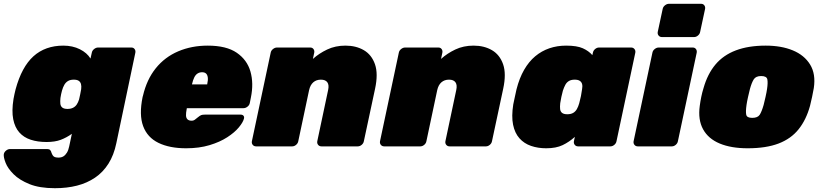

<svg xmlns="http://www.w3.org/2000/svg" viewBox="-51 -770 4329 1010"><path d="M238 220Q157 220 104 198.5Q51 177 20.5 146.5Q-10 116 -21.5 86.5Q-33 57 -31 41Q-29 30 -19 22Q-9 14 2 14H197Q208 14 213 19.5Q218 25 220 34Q223 42 227 48Q231 54 238 56.5Q245 59 257 59Q272 59 282.5 52.5Q293 46 301 33Q309 20 313 0L327 -66Q299 -46 268.5 -34.5Q238 -23 194 -23Q147 -23 110.5 -35Q74 -47 50.5 -73.5Q27 -100 18.5 -143Q10 -186 20 -249Q23 -264 25 -274.5Q27 -285 31 -300Q47 -359 70.5 -402.5Q94 -446 125 -474Q156 -502 195.5 -516Q235 -530 282 -530Q331 -530 369 -511Q407 -492 425 -462L432 -493Q434 -504 444 -512Q454 -520 465 -520H640Q651 -520 657 -512Q663 -504 661 -493L561 -17Q548 46 519.5 91Q491 136 449 164.5Q407 193 354 206.5Q301 220 238 220ZM304 -197Q321 -197 333 -203Q345 -209 352.5 -220Q360 -231 365 -247Q367 -255 371 -274.5Q375 -294 376 -301Q378 -317 375 -328Q372 -339 363 -345Q354 -351 337 -351Q319 -351 307 -344Q295 -337 287.5 -324Q280 -311 275 -293Q273 -286 270.5 -274.5Q268 -263 267 -255Q265 -237 266.5 -224Q268 -211 277 -204Q286 -197 304 -197Z M928 10Q841 10 782.5 -18.5Q724 -47 702 -106.5Q680 -166 699 -259Q700 -261 700 -263Q700 -265 701 -266Q721 -352 768.5 -411Q816 -470 886.5 -500Q957 -530 1042 -530Q1140 -530 1194.5 -492.5Q1249 -455 1266.5 -393.5Q1284 -332 1269 -258L1263 -228Q1261 -217 1251 -209Q1241 -201 1230 -201H932Q932 -200 931.5 -199Q931 -198 931 -196Q927 -176 927.5 -162.5Q928 -149 935.5 -142Q943 -135 957 -135Q963 -135 968 -137Q973 -139 978 -143.5Q983 -148 990 -153Q1001 -162 1007.5 -164.5Q1014 -167 1026 -167H1215Q1225 -167 1230 -161Q1235 -155 1232 -145Q1227 -126 1205 -99.5Q1183 -73 1144.5 -48Q1106 -23 1051.5 -6.5Q997 10 928 10ZM959 -326H1039V-327Q1044 -349 1042 -363Q1040 -377 1032.5 -383.5Q1025 -390 1012 -390Q999 -390 988.5 -383.5Q978 -377 971 -363Q964 -349 959 -327Z M1296 0Q1285 0 1278.5 -8Q1272 -16 1274 -27L1373 -493Q1375 -504 1385 -512Q1395 -520 1406 -520H1581Q1592 -520 1598 -512Q1604 -504 1602 -493L1595 -460Q1627 -489 1670 -509.5Q1713 -530 1766 -530Q1822 -530 1863 -506Q1904 -482 1921.5 -432Q1939 -382 1922 -303L1863 -27Q1861 -16 1851.5 -8Q1842 0 1831 0H1640Q1629 0 1622.5 -8Q1616 -16 1618 -27L1675 -296Q1681 -323 1671 -337Q1661 -351 1637 -351Q1613 -351 1597 -337Q1581 -323 1575 -296L1518 -27Q1516 -16 1506.5 -8Q1497 0 1486 0Z M1970 0Q1959 0 1952.5 -8Q1946 -16 1948 -27L2047 -493Q2049 -504 2059 -512Q2069 -520 2080 -520H2255Q2266 -520 2272 -512Q2278 -504 2276 -493L2269 -460Q2301 -489 2344 -509.5Q2387 -530 2440 -530Q2496 -530 2537 -506Q2578 -482 2595.5 -432Q2613 -382 2596 -303L2537 -27Q2535 -16 2525.5 -8Q2516 0 2505 0H2314Q2303 0 2296.5 -8Q2290 -16 2292 -27L2349 -296Q2355 -323 2345 -337Q2335 -351 2311 -351Q2287 -351 2271 -337Q2255 -323 2249 -296L2192 -27Q2190 -16 2180.5 -8Q2171 0 2160 0Z M2822 10Q2779 10 2742.5 -2.5Q2706 -15 2681.5 -42.5Q2657 -70 2648 -114Q2639 -158 2649 -221Q2654 -244 2657.5 -261Q2661 -278 2666 -300Q2681 -359 2706 -402.5Q2731 -446 2764.5 -474Q2798 -502 2839 -516Q2880 -530 2927 -530Q2984 -530 3015 -516Q3046 -502 3065 -480L3068 -493Q3070 -504 3079.5 -512Q3089 -520 3100 -520H3269Q3280 -520 3286.5 -512Q3293 -504 3291 -493L3192 -27Q3190 -16 3180.5 -8Q3171 0 3160 0H2990Q2979 0 2972.5 -8Q2966 -16 2968 -27L2973 -50Q2943 -23 2908.5 -6.5Q2874 10 2822 10ZM2933 -169Q2952 -169 2964 -176Q2976 -183 2983.5 -196Q2991 -209 2996 -227Q3002 -250 3005 -264.5Q3008 -279 3011 -301Q3014 -317 3011 -328Q3008 -339 2998.5 -345Q2989 -351 2972 -351Q2954 -351 2942 -344Q2930 -337 2923 -324Q2916 -311 2910 -293Q2906 -278 2902 -260Q2898 -242 2896 -227Q2894 -209 2895.5 -196Q2897 -183 2906 -176Q2915 -169 2933 -169Z M3304 0Q3293 0 3286.5 -8Q3280 -16 3282 -27L3381 -493Q3383 -504 3393 -512Q3403 -520 3414 -520H3593Q3604 -520 3610 -512Q3616 -504 3614 -493L3515 -27Q3513 -16 3503.5 -8Q3494 0 3483 0ZM3431 -575Q3420 -575 3413.5 -583Q3407 -591 3409 -602L3435 -723Q3437 -734 3447 -742Q3457 -750 3468 -750H3637Q3648 -750 3654 -742Q3660 -734 3658 -723L3632 -602Q3630 -591 3620.5 -583Q3611 -575 3600 -575Z M3882 10Q3795 10 3735 -15Q3675 -40 3647.5 -90Q3620 -140 3630 -213Q3633 -236 3638 -260.5Q3643 -285 3650 -307Q3671 -381 3712.5 -430.5Q3754 -480 3820 -505Q3886 -530 3977 -530Q4059 -530 4119.5 -505Q4180 -480 4210.5 -430.5Q4241 -381 4230 -307Q4226 -285 4221 -260.5Q4216 -236 4210 -213Q4190 -140 4150 -90Q4110 -40 4044.5 -15Q3979 10 3882 10ZM3906 -150Q3935 -150 3945.5 -166.5Q3956 -183 3966 -218Q3970 -233 3976 -260Q3982 -287 3984 -302Q3989 -335 3985.5 -352.5Q3982 -370 3953 -370Q3925 -370 3914 -352.5Q3903 -335 3894 -302Q3890 -287 3884 -260Q3878 -233 3876 -218Q3871 -183 3874.5 -166.5Q3878 -150 3906 -150Z"/></svg>

Font: Rubik Light Black
Style: Italic
Weight: 900
Italic angle: -12°
Version: Version 2.104